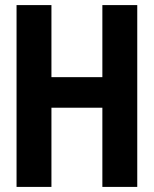

<svg xmlns="http://www.w3.org/2000/svg" viewBox="-20 -734 603 754"><path d="M45 0V-714H182V-431H382V-714H519V0H382V-311H182V0Z"/></svg>

Font: Noto Sans Mono SemiCondensed
Style: Bold
Weight: 700
Width: 4
Designer: Monotype Design Team
Foundry: Monotype Imaging Inc.
Version: Version 2.014